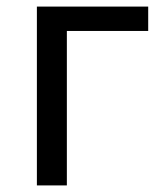

<svg xmlns="http://www.w3.org/2000/svg" viewBox="-20 -563 499 583"><path d="M92 0H183V-469H430V-543H92Z"/></svg>

Font: Noto Sans T Chinese Regular
Style: Regular
Weight: 400
Designer: Ryoko NISHIZUKA (kana & ideographs); Paul D. Hunt (Latin, Greek & Cyrillic); Wenlong ZHANG (bopomofo); Sandoll Communica
Foundry: Adobe Systems Incorporated
Version: Version 1.000;PS 1;hotconv 1.0.78;makeotf.lib2.5.61930